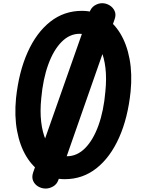

<svg xmlns="http://www.w3.org/2000/svg" viewBox="-20 -1080 888 1168"><path d="M374 10Q299.5 10 240 -26Q180.5 -62 140.5 -128Q100.5 -194 83.8 -284.2Q67 -374.5 77.5 -482.5Q94.5 -642.5 148 -762Q201.5 -881.5 285.5 -947.8Q369.5 -1014 478 -1014Q552.5 -1014 612 -978.2Q671.5 -942.5 711.5 -876.8Q751.5 -811 768.2 -721Q785 -631 774.5 -523Q758 -363 704.5 -243Q651 -123 567 -56.5Q483 10 374 10ZM231 -482.5Q223 -403.5 230.5 -338.8Q238 -274 259 -227Q280 -180 312.5 -154.8Q345 -129.5 387 -129.5Q449 -129.5 498 -179Q547 -228.5 579 -317.2Q611 -406 621 -523Q629 -601.5 621.5 -666Q614 -730.5 593 -777.2Q572 -824 539.5 -849.2Q507 -874.5 465 -874.5Q403.5 -874.5 354.5 -825Q305.5 -775.5 273.5 -687.2Q241.5 -599 231 -482.5ZM258 67Q233.5 67 212.2 54.5Q191 42 181.5 20Q172 -2 181.5 -30.5L523.5 -1002.5Q533.5 -1033 556 -1046.8Q578.5 -1060.5 601.5 -1060.5Q625 -1060.5 646.2 -1047.8Q667.5 -1035 677.5 -1012.8Q687.5 -990.5 677 -962L335 15.5Q325.5 41.5 303 54.2Q280.5 67 258 67Z"/></svg>

Font: Edu SA Hand Cursive
Style: Regular
Weight: 400
Designer: Tina and Corey Anderson, Eben Sorkin, Mirko Velimirovic
Foundry: Google for Education
Version: Version 2.000